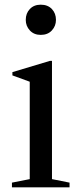

<svg xmlns="http://www.w3.org/2000/svg" viewBox="-20 -800 340 820"><path d="M90 -715C90 -697.7 95.8 -682.7 107.5 -670C119.2 -657.3 134.7 -651 154 -651C174 -651 189.8 -657.3 201.5 -670C213.2 -682.7 219 -697.7 219 -715C219 -733.7 213.2 -749.2 201.5 -761.5C189.8 -773.8 174 -780 154 -780C134.7 -780 119.2 -773.8 107.5 -761.5C95.8 -749.2 90 -733.7 90 -715ZM277 -20 202 -35V-540H193L33 -492V-478L107 -451V-35L31 -20V0H277Z"/></svg>

Font: Libre Caslon Text
Style: Regular
Weight: 400
Designer: Pablo Impallari, Rodrigo Fuenzalida
Foundry: Pablo Impallari, Rodrigo Fuenzalida
Version: Version 1.000; ttfautohint (v0.93) -l 8 -r 50 -G 200 -x 14 -